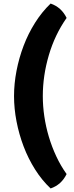

<svg xmlns="http://www.w3.org/2000/svg" viewBox="-20 -863 415 1081"><path d="M355 117Q326 177 265 198Q216 152 177.5 91Q139 30 113 -38.5Q87 -107 73 -179.5Q59 -252 59 -322Q59 -392 73 -464.5Q87 -537 113 -605.5Q139 -674 177.5 -735Q216 -796 265 -843Q326 -822 355 -762Q289 -668 255 -552.5Q221 -437 221 -322Q221 -266 229.5 -208Q238 -150 255 -93Q272 -36 297 17.5Q322 71 355 117Z"/></svg>

Font: Signika
Style: Bold
Weight: 700
Designer: Anna Giedrys
Foundry: Anna Giedrys
Version: Version 1.001